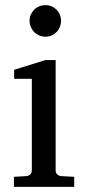

<svg xmlns="http://www.w3.org/2000/svg" viewBox="-20 -728 343 748"><path d="M34.2 0V-39.1L83 -42Q92.3 -43 98.1 -48.8Q104 -54.7 104 -64V-420.9H35.2V-456.1L157.2 -494.1H196.8V-64Q196.8 -54.7 202.9 -48.8Q209 -43 217.8 -42L269 -39.1V0ZM217.8 -647Q217.8 -634.3 213.1 -622.8Q208.5 -611.3 200.2 -603Q191.9 -594.7 180.9 -589.8Q169.9 -585 157.2 -585Q144.5 -585 133.1 -589.8Q121.6 -594.7 113.3 -603Q105 -611.3 100.1 -622.8Q95.2 -634.3 95.2 -647Q95.2 -659.7 100.1 -670.9Q105 -682.1 113.3 -690.4Q121.6 -698.7 133.1 -703.4Q144.5 -708 157.2 -708Q169.9 -708 180.9 -703.4Q191.9 -698.7 200.2 -690.4Q208.5 -682.1 213.1 -670.9Q217.8 -659.7 217.8 -647Z"/></svg>

Font: Charis SIL
Style: Regular
Weight: 400
Foundry: SIL International
Version: Version 4.112